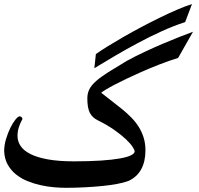

<svg xmlns="http://www.w3.org/2000/svg" viewBox="-20 -895 956 921"><path d="M834.5 -617.2Q815.4 -611.3 792.2 -603.3Q769 -595.2 744.9 -585.9Q720.7 -576.7 696.5 -566.4Q672.4 -556.2 650.4 -546.4Q615.2 -530.8 585.2 -516.4Q555.2 -502 531.2 -489.5Q507.3 -477.1 490.5 -467Q473.6 -457 465.3 -450.2Q490.7 -429.7 516.1 -410.4Q541.5 -391.1 565.2 -371.8Q588.9 -352.5 609.4 -331.8Q629.9 -311 645 -287.1Q660.2 -263.2 668.9 -235.4Q677.7 -207.5 677.7 -173.3Q677.7 -120.1 657 -82.5Q636.2 -44.9 594.7 -26.4Q573.7 -18.6 540.5 -12.5Q507.3 -6.3 467 -2.4Q426.8 1.5 382.6 3.7Q338.4 5.9 295.4 5.9Q270 5.9 238.8 3.2Q207.5 0.5 175.3 -6.6Q143.1 -13.7 112.3 -26.1Q81.5 -38.6 57.1 -58.1Q32.7 -77.6 17.1 -105.2Q1.5 -132.8 0 -169.9Q0 -198.7 9 -228.5Q18.1 -258.3 30 -282.5Q42 -306.6 54.4 -321.8Q66.9 -336.9 73.7 -336.9Q79.1 -336.9 83.3 -333.3Q87.4 -329.6 87.4 -324.7Q87.4 -321.3 84 -316.9V-317.4Q75.7 -301.3 69.8 -282.7Q64 -264.2 64 -242.7Q64 -216.8 78.9 -194.6Q93.8 -172.4 126.2 -156Q158.7 -139.6 210.2 -130.4Q261.7 -121.1 335 -121.1Q409.7 -121.1 464.1 -124.8Q518.6 -128.4 554.4 -134.8Q590.3 -141.1 607.9 -149.9Q625.5 -158.7 626 -168.5Q626 -175.3 616 -190.7Q606 -206.1 584.5 -226.6Q563 -247.1 529.3 -271Q495.6 -294.9 448.2 -318.4Q422.4 -331.1 410.6 -354.5Q398.9 -377.9 398.9 -422.9Q398.9 -447.8 408.9 -467.3Q418.9 -486.8 441.4 -506.6Q463.9 -526.4 500 -549.1Q536.1 -571.8 588.4 -603Q630.4 -626 673.8 -646.2Q717.3 -666.5 758.8 -684.3Q800.3 -702.1 837.9 -716.8Q875.5 -731.4 905.8 -742.7ZM439.9 -635.7Q463.4 -652.3 497.8 -673.6Q532.2 -694.8 573 -718.3Q613.8 -741.7 658.4 -765.4Q703.1 -789.1 746.6 -810.3Q790 -831.5 829.8 -848.6Q869.6 -865.7 900.9 -875.5L868.2 -789.1Q812.5 -771 755.1 -744.9Q697.8 -718.8 641.6 -688.7Q585.4 -658.7 532.2 -627.4Q479 -596.2 432.6 -567.9Z"/></svg>

Font: XB Niloofar
Style: Bold
Weight: 700
Designer: Behnam
Foundry: Irmug
Version: Version 7.201 2008